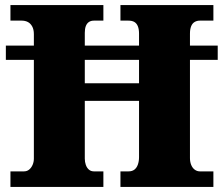

<svg xmlns="http://www.w3.org/2000/svg" viewBox="-20 -734 878 754"><path d="M21 0V-61H74Q86 -61 94.5 -68Q103 -75 108 -86.5Q113 -98 113 -111V-499H3V-555H113V-600Q113 -618 106.5 -630Q100 -642 89.5 -647.5Q79 -653 65 -653H21V-714H386V-653H349Q337 -653 329 -647.5Q321 -642 317 -631.5Q313 -621 313 -605V-555H526V-602Q526 -619 521.5 -630.5Q517 -642 508 -647.5Q499 -653 484 -653H453V-714H818V-653H765Q753 -653 744 -647.5Q735 -642 730.5 -630.5Q726 -619 726 -602V-555H835V-499H726V-113Q726 -98 731 -86Q736 -74 745 -67.5Q754 -61 765 -61H818V0H453V-61H485Q499 -61 508 -68Q517 -75 521.5 -88Q526 -101 526 -117V-338H313V-111Q313 -98 317 -86.5Q321 -75 329 -68Q337 -61 349 -61H386V0ZM313 -407H526V-499H313Z"/></svg>

Font: Noto Serif Kannada Black
Style: Regular
Weight: 900
Version: Version 2.003